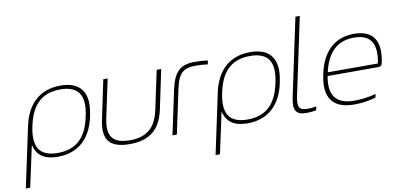

<svg xmlns="http://www.w3.org/2000/svg" viewBox="-81 -968 2950 1427"><g transform="rotate(-10 1394.0 -255.0)"><path d="M574 -244 576 -256C610 -416 552 -509 396 -509C239 -509 142 -415 108 -256L11 200H44L110 -106H113C131 -29 189 9 287 9C443 9 540 -84 574 -244ZM139 -246 141 -254C173 -403 250 -481 390 -481C530 -481 575 -403 543 -254L541 -246C510 -97 432 -19 292 -19C152 -19 108 -97 139 -246Z M657 -205C625 -56 680 9 830 9C978 9 1062 -56 1094 -205L1156 -500H1122L1060 -209C1032 -76 962 -19 836 -19C709 -19 662 -76 690 -209L752 -500H719Z M1413 -480C1438 -480 1477 -478 1503 -474L1509 -502C1477 -507 1442 -509 1409 -509C1302 -509 1252 -464 1224 -334L1153 0H1186L1257 -334C1283 -456 1326 -480 1413 -480Z M2006 -244 2008 -256C2042 -416 1984 -509 1828 -509C1671 -509 1574 -415 1540 -256L1443 200H1476L1542 -106H1545C1563 -29 1621 9 1719 9C1875 9 1972 -84 2006 -244ZM1571 -246 1573 -254C1605 -403 1682 -481 1822 -481C1962 -481 2007 -403 1975 -254L1973 -246C1942 -97 1864 -19 1724 -19C1584 -19 1540 -97 1571 -246Z M2179 -20C2119 -20 2096 -37 2116 -130L2239 -710H2206L2083 -130C2061 -28 2082 9 2163 9C2187 9 2213 7 2237 2L2243 -26C2224 -22 2196 -20 2179 -20Z M2778 -260C2813 -422 2756 -509 2612 -509C2463 -509 2370 -416 2336 -256L2334 -244C2300 -84 2360 9 2523 9C2577 9 2637 1 2687 -14L2693 -41C2639 -26 2579 -19 2530 -19C2390 -19 2339 -93 2365 -234H2748C2768 -234 2775 -243 2778 -260ZM2371 -261C2403 -405 2479 -481 2606 -481C2736 -481 2778 -405 2749 -261Z"/></g></svg>

Font: LT Wave Text Thin Italic
Style: Regular
Weight: 100
Designer: Daniel Lyons
Version: Version 2.5 (Glyphs App)